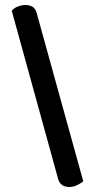

<svg xmlns="http://www.w3.org/2000/svg" viewBox="-20 -686 386 768"><path d="M313 39Q303 48 287.5 55Q272 62 258 62Q241 62 229 54.5Q217 47 212 28L27 -643Q36 -654 51.5 -660Q67 -666 81 -666Q98 -666 110 -659Q122 -652 127 -633Z"/></svg>

Font: Baloo 2 Latin Medium
Style: Regular
Weight: 500
Designer: Sarang Kulkarni and Ek Type
Foundry: Ek Type
Version: Version 1.001